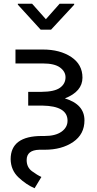

<svg xmlns="http://www.w3.org/2000/svg" viewBox="-20 -794 522 1030"><path d="M152.3 -773.9 226.1 -690.9 299.8 -773.9H377.9V-768.6L253.9 -634.8H198.2L75.7 -769V-773.9ZM131.3 -227.5V-301.3H203.1Q272 -301.8 301.8 -323.2Q331.5 -344.7 331.5 -379.4Q331.5 -410.2 302 -431.9Q272.5 -453.6 210 -453.6H63V-528.3H210Q301.8 -528.3 362.1 -488.3Q422.4 -448.2 422.4 -377.4Q422.4 -303.2 328.1 -266.1Q433.1 -234.4 433.1 -148.4Q433.1 -73.7 372.3 -32.2Q311.5 9.3 219.7 9.3H190.9Q123 11.2 123 64.5Q123 103.5 151.6 124.5Q180.2 145.5 202.1 155.3L165.5 215.8Q121.1 196.8 79.6 158Q38.1 119.1 37.1 60.1Q37.1 -64.5 205.1 -64.5H219.7Q277.3 -64.5 309.8 -87.4Q342.3 -110.4 342.3 -146.5Q342.3 -225.1 208.5 -227.5Z"/></svg>

Font: Roboto21382017
Style: Regular
Weight: 400
Designer: Christian Robertson
Foundry: Google
Version: Version 2.138; 2017